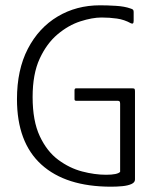

<svg xmlns="http://www.w3.org/2000/svg" viewBox="-20 -698 595 724"><path d="M489 -21Q489 -10 475.5 -4Q462 2 441.5 4Q421 6 399 6Q228 6 136 -77.5Q44 -161 44 -324Q44 -435 85 -514Q126 -593 197 -635.5Q268 -678 357 -678Q384 -678 417 -676Q450 -674 472 -666Q479 -664 481.5 -661.5Q484 -659 484 -653V-620Q484 -612 481.5 -610Q479 -608 474 -610Q449 -624 421 -628Q393 -632 363 -632Q328 -632 283 -617.5Q238 -603 197 -568.5Q156 -534 129.5 -476.5Q103 -419 103 -332Q103 -242 130 -184.5Q157 -127 199.5 -95.5Q242 -64 289.5 -51.5Q337 -39 380 -39Q423 -39 433 -50V-307Q433 -314 430.5 -316Q428 -318 423 -318H267Q264 -318 262.5 -319.5Q261 -321 261 -324V-358Q261 -361 262.5 -363Q264 -365 267 -365H478Q486 -365 487.5 -362.5Q489 -360 489 -353Z"/></svg>

Font: Glory Light
Style: Regular
Weight: 300
Version: Version 1.011